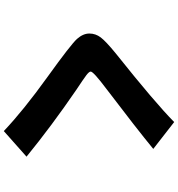

<svg xmlns="http://www.w3.org/2000/svg" viewBox="18 -894 963 1040"><g transform="rotate(90 500.0 -373.5)"><path d="M267.6 -517.6Q537.1 -732.4 640.6 -835L786.1 -721.7Q676.8 -631.8 460.9 -467.8Q367.2 -397.5 367.2 -382.8Q367.2 -374 387.2 -358.9Q407.2 -343.8 464.8 -305.7Q663.1 -169.9 828.1 -35.2L689.5 87.9Q577.1 -18.6 397.9 -147.5Q218.8 -276.4 189.9 -309.1Q161.1 -341.8 161.1 -375.5Q161.1 -409.2 182.1 -437Q203.1 -464.8 267.6 -517.6Z"/></g></svg>

Font: GenEi M Gothic v2 Heavy
Style: Regular
Weight: 800
Version: Version 2.0